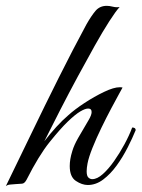

<svg xmlns="http://www.w3.org/2000/svg" viewBox="-58 -630 485 658"><path d="M-38 8Q4 -78 49.5 -172.5Q95 -267 143 -363Q191 -459 238 -546Q255 -576 269.5 -593Q284 -610 308 -610Q317 -610 329 -607Q341 -604 352 -606Q339 -592 316.5 -557Q294 -522 266.5 -473Q239 -424 208.5 -367.5Q178 -311 148.5 -253.5Q119 -196 94 -146Q114 -172 135 -195Q156 -218 176 -235Q198 -255 231.5 -277Q265 -299 298.5 -315Q332 -331 352 -331Q359 -331 362 -330Q362 -330 351 -310Q340 -290 323.5 -259Q307 -228 289.5 -192Q272 -156 259 -123.5Q246 -91 242 -70Q239 -54 239 -43Q239 -27 245 -21.5Q251 -16 258 -16Q275 -16 294.5 -33.5Q314 -51 333 -78Q352 -105 368.5 -135.5Q385 -166 395 -193Q407 -193 407 -184Q396 -157 379.5 -124.5Q363 -92 342 -63Q321 -34 296 -15Q271 4 243 4Q223 4 202 -10Q181 -24 181 -61Q181 -72 183 -84.5Q185 -97 190 -113Q196 -133 210 -157.5Q224 -182 246 -219Q256 -236 256 -246Q256 -258 244 -258Q234 -258 217 -248Q200 -238 174 -213Q149 -189 112 -143Q75 -97 33 -14Q26 -1 17.5 -0.5Q9 0 -5 1Q-14 2 -23 2.5Q-32 3 -38 8Z"/></svg>

Font: Great Vibes
Style: Regular
Weight: 400
Designer: Robert E. Leuschke, Viktoriya Grabowska, Viviana Monsalve, Eben Sorkin
Foundry: Robert E. Leuschke
Version: Version 1.103; ttfautohint (v1.8.4.7-5d5b)